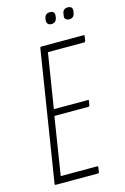

<svg xmlns="http://www.w3.org/2000/svg" viewBox="-122 -859 597 916"><g transform="rotate(-15 176.0 -401.5)"><path d="M35 0Q30 0 31 -6L133 -649Q134 -655 140 -655H348Q354 -655 352 -649L349 -627Q347 -621 342 -621H163L120 -351H287Q293 -351 292 -346L288 -324Q286 -319 281 -319H114L69 -34H249Q255 -34 253 -27L250 -6Q249 0 243 0ZM303 -746Q291 -746 284.5 -752.5Q278 -759 281 -772L282 -778Q285 -803 309 -803Q322 -803 327.5 -796.5Q333 -790 331 -777L330 -771Q326 -746 303 -746ZM214 -746Q203 -746 197 -752.5Q191 -759 192 -772L193 -778Q197 -803 221 -803Q233 -803 239 -796.5Q245 -790 243 -777L242 -771Q238 -746 214 -746Z"/></g></svg>

Font: Sofia Sans Extra Condensed ExtraLight
Style: Italic
Weight: 250
Italic angle: -9°
Version: Version 4.100